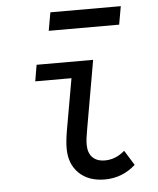

<svg xmlns="http://www.w3.org/2000/svg" viewBox="-54 -798 708 861"><g transform="rotate(-5 300.0 -368.0)"><path d="M383.5 15.5Q310.5 15.5 267.5 -26Q224.5 -67.5 224.5 -137.5Q224.5 -155 226.5 -174.5Q228.5 -194 233 -220L278 -475L295.5 -450H110.5L123 -523.5H377.5L323.5 -215Q319 -190 317.2 -175.2Q315.5 -160.5 315.5 -147.5Q315.5 -110 335.2 -89.8Q355 -69.5 391.5 -69.5Q439.5 -69.5 480.5 -105L522 -38Q462 15.5 383.5 15.5ZM190.5 -670.5 205 -752.5H522L507.5 -670.5Z"/></g></svg>

Font: Google Sans Code
Style: Italic
Weight: 400
Italic angle: -10°
Monospace: yes
Designer: Google Sans Code Authors
Foundry: Google LLC
Version: Version 6.000